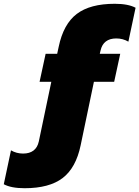

<svg xmlns="http://www.w3.org/2000/svg" viewBox="-140 -764 736 1014"><path d="M-120 209 -82 30Q-53 47 -18 47Q16 47 37 31Q58 15 65 -17L131 -332H69L101 -480H162L170 -517Q195 -637 265.5 -690.5Q336 -744 466 -744Q537 -744 576 -723L538 -544Q509 -561 474 -561Q440 -561 419 -545Q398 -529 391 -497L387 -480H495L463 -332H356L286 3Q261 123 190.5 176.5Q120 230 -10 230Q-81 230 -120 209Z"/></svg>

Font: Prompt Black
Style: Regular
Weight: 900
Designer: Katatrad Team
Foundry: CadsonDemak
Version: Version 1.000